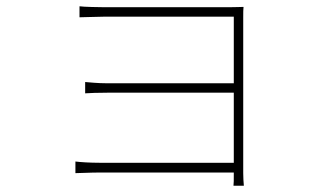

<svg xmlns="http://www.w3.org/2000/svg" viewBox="-20 -553 1040 611"><path d="M220 -39V-2C236 -2 265 -4 299 -4H724V-1C724 21 724 30 723 38H756C755 26 754 14 754 -2C754 -93 754 -466 754 -497C754 -514 754 -523 755 -531C744 -531 730 -530 708 -530C628 -530 344 -530 314 -530C298 -530 245 -531 233 -533V-498C245 -498 298 -500 314 -500C343 -500 696 -500 724 -500V-288H320C290 -288 264 -291 251 -292V-256C267 -257 290 -258 321 -258H724V-35H298C265 -35 236 -37 220 -39Z"/></svg>

Font: Harano Aji Gothic CN ExtraLight
Style: Regular
Weight: 250
Foundry: Masamichi Hosoda
Version: HaranoAjiGothicCN-ExtraLight version 20230610;ttx 4.39.4